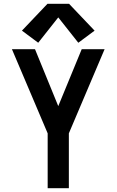

<svg xmlns="http://www.w3.org/2000/svg" viewBox="-20 -995 616 1015"><path d="M232 0H344V-290L533 -735H412L288 -434L165 -735H43L232 -290ZM182 -769 288 -903 394 -769 480 -833 345 -975H231L96 -833Z"/></svg>

Font: Iosevka Sparkle Semibold
Style: Regular
Weight: 600
Designer: Belleve Invis
Foundry: Belleve Invis
Version: Version 4.5.0; ttfautohint (v1.8.3)